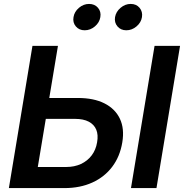

<svg xmlns="http://www.w3.org/2000/svg" viewBox="-20 -962 941 982"><path d="M188.5 -460.9H377.9Q460 -460.9 514.6 -433.1Q569.3 -405.3 593.3 -354.5Q617.2 -303.7 605.5 -233.9Q593.8 -162.1 554.4 -109.6Q515.1 -57.1 452.6 -28.6Q390.1 0 309.1 0H25.4L146 -727.5H276.4L173.3 -107.9H318.4Q360.8 -107.9 394 -123.3Q427.2 -138.7 448.7 -167Q470.2 -195.3 476.6 -233.9Q483.4 -272 472.4 -298.6Q461.4 -325.2 434.1 -339.6Q406.7 -354 364.3 -354H170.9ZM900.9 -727.5 780.3 0H649.9L770.5 -727.5ZM626 -807.1Q597.7 -807.1 580.8 -826.9Q564 -846.7 568.4 -874.5Q573.2 -902.3 596.7 -922.1Q620.1 -941.9 648.4 -941.9Q677.2 -941.9 693.8 -922.1Q710.4 -902.3 706.1 -874.5Q701.7 -846.7 678.2 -826.9Q654.8 -807.1 626 -807.1ZM413.1 -807.1Q384.8 -807.1 367.9 -826.9Q351.1 -846.7 356 -874.5Q360.4 -902.3 383.8 -922.1Q407.2 -941.9 435.5 -941.9Q464.4 -941.9 481.2 -922.1Q498 -902.3 493.2 -874.5Q488.8 -846.7 465.3 -826.9Q441.9 -807.1 413.1 -807.1Z"/></svg>

Font: Inter 18pt SemiBold
Style: Italic
Weight: 600
Italic angle: -9.3988°
Designer: Rasmus Andersson
Foundry: rsms
Version: Version 4.001;git-66647c0bb